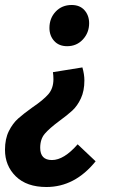

<svg xmlns="http://www.w3.org/2000/svg" viewBox="-50 -528 473 769"><path d="M307 -435Q307 -397 282 -370Q257 -343 219 -343Q186 -343 167 -364Q148 -385 148 -416Q148 -455 173 -481.5Q198 -508 237 -508Q270 -508 288.5 -487Q307 -466 307 -435ZM-30 72Q-30 28 -14.5 -3Q1 -34 23 -53.5Q45 -73 80 -98Q123 -127 143.5 -150.5Q164 -174 164 -211Q164 -225 162 -239L280 -258Q288 -230 288 -206Q288 -164 274 -134Q260 -104 240 -85.5Q220 -67 187 -43Q148 -14 129.5 7.5Q111 29 111 64Q111 113 158 113Q206 113 261 50L333 118Q250 221 136 221Q57 221 13.5 178.5Q-30 136 -30 72Z"/></svg>

Font: Fira Sans Extra Condensed SemiBold
Style: Italic
Weight: 600
Width: 3
Italic angle: -8°
Designer: Carrois Corporate & Edenspiekermann AG
Foundry: Carrois Corporate GbR & Edenspiekermann AG
Version: Version 4.203